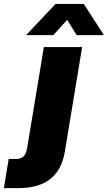

<svg xmlns="http://www.w3.org/2000/svg" viewBox="-138 -756 550 980"><path d="M85.9 -515.6H281.2L192.9 18.6Q162.1 204.1 -43 204.1H-118.2L-93.8 55.7H-57.6Q-31.7 55.7 -18.1 42.7Q-4.4 29.8 0.5 0ZM134.3 -576.7H-4.4V-577.1L145.5 -735.8H290L392.1 -577.1V-576.7H253.4L204.6 -654.8Z"/></svg>

Font: Inter Display Black
Style: Italic
Weight: 900
Italic angle: -9.39999°
Designer: Rasmus Andersson
Foundry: rsms
Version: Version 4.000;git-a52131595